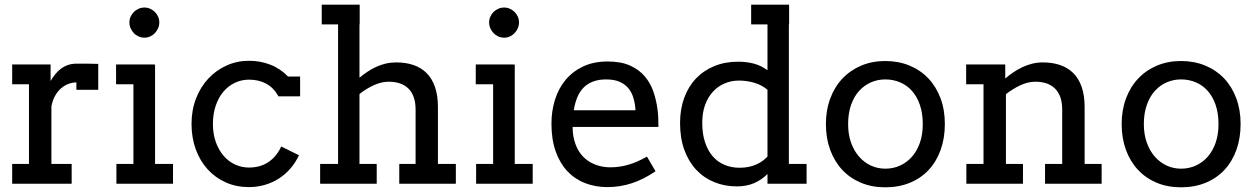

<svg xmlns="http://www.w3.org/2000/svg" viewBox="-20 -780 5332 815"><path d="M397 -398.9H304.2V-430.2Q288.1 -430.2 271.2 -424.1Q254.4 -418 239.7 -405.5Q225.1 -393.1 214.1 -373.8Q203.1 -354.5 198.2 -328.1V-84H284.2V0H31.7V-84H103V-422.4H31.7V-506.3H194.8V-436Q203.6 -451.7 214.6 -465.1Q225.6 -478.5 239 -488.5Q252.4 -498.5 268.8 -504.2Q285.2 -509.8 304.2 -509.8Q329.6 -509.8 352.1 -509.8Q374.5 -509.8 397 -508.8Z M529.3 -685.1Q529.3 -697.8 534.4 -709.2Q539.6 -720.7 548.1 -729.2Q556.6 -737.8 568.4 -742.9Q580.1 -748 593.3 -748Q606 -748 617.4 -742.9Q628.9 -737.8 637.5 -729.2Q646 -720.7 651.1 -709.2Q656.2 -697.8 656.2 -685.1Q656.2 -671.9 651.1 -660.2Q646 -648.4 637.5 -639.4Q628.9 -630.4 617.4 -625.2Q606 -620.1 593.3 -620.1Q580.1 -620.1 568.4 -625.2Q556.6 -630.4 548.1 -639.4Q539.6 -648.4 534.4 -660.2Q529.3 -671.9 529.3 -685.1ZM472.7 -506.3H633.8V-505.9H638.2V-84H714.4V0H474.1V-84H546.4V-422.4H472.7Z M1162.1 -371.1Q1141.6 -407.7 1110.1 -424.8Q1078.6 -441.9 1037.1 -441.9Q1005.4 -441.9 977.3 -428.7Q949.2 -415.5 928.5 -391.1Q907.7 -366.7 895.8 -331.8Q883.8 -296.9 883.8 -253.9Q883.8 -211.4 896 -177.2Q908.2 -143.1 929 -118.9Q949.7 -94.7 977.5 -81.8Q1005.4 -68.8 1037.1 -68.8Q1084 -68.8 1118.7 -91.6Q1153.3 -114.3 1173.8 -158.2Q1192.4 -148.9 1211.4 -139.6Q1230.5 -130.4 1249 -121.1Q1234.4 -89.8 1212.9 -64.9Q1191.4 -40 1164.3 -22.5Q1137.2 -4.9 1104.7 4.6Q1072.3 14.2 1036.1 14.2Q983.4 14.2 938.7 -5.6Q894 -25.4 861.6 -61Q829.1 -96.7 811 -146Q793 -195.3 793 -253.9Q793 -312.5 812 -361.8Q831.1 -411.1 864.3 -446.5Q897.5 -481.9 941.9 -502Q986.3 -522 1037.1 -522Q1085 -522 1127.7 -505.4Q1170.4 -488.8 1202.6 -455.1H1253.9V-371.1H1165Q1164.6 -370.6 1164.1 -370.6Q1163.6 -370.6 1163.1 -370.1Q1162.6 -370.1 1162.6 -371.1Z M1345.7 -760.3H1506.8V-676.3H1505.9V-450.2Q1522.5 -463.9 1540.3 -475.8Q1558.1 -487.8 1577.6 -496.6Q1597.2 -505.4 1618.2 -510.3Q1639.2 -515.1 1662.1 -515.1Q1702.6 -515.1 1735.4 -503.9Q1768.1 -492.7 1791 -469.7Q1814 -446.8 1826.4 -410.9Q1838.9 -375 1838.9 -326.2V-84H1915V0H1674.8V-84H1744.1V-314.9Q1744.1 -373 1714.6 -403.1Q1685.1 -433.1 1629.9 -433.1Q1598.6 -433.1 1566.4 -418.2Q1534.2 -403.3 1505.9 -380.9V-84H1579.1V0H1338.9V-84H1415V-676.3H1345.7Z M2056.2 -685.1Q2056.2 -697.8 2061.3 -709.2Q2066.4 -720.7 2075 -729.2Q2083.5 -737.8 2095.2 -742.9Q2106.9 -748 2120.1 -748Q2132.8 -748 2144.3 -742.9Q2155.8 -737.8 2164.3 -729.2Q2172.9 -720.7 2178 -709.2Q2183.1 -697.8 2183.1 -685.1Q2183.1 -671.9 2178 -660.2Q2172.9 -648.4 2164.3 -639.4Q2155.8 -630.4 2144.3 -625.2Q2132.8 -620.1 2120.1 -620.1Q2106.9 -620.1 2095.2 -625.2Q2083.5 -630.4 2075 -639.4Q2066.4 -648.4 2061.3 -660.2Q2056.2 -671.9 2056.2 -685.1ZM1999.5 -506.3H2160.6V-505.9H2165V-84H2241.2V0H2001V-84H2073.2V-422.4H1999.5Z M2552.7 -442.9Q2521 -442.9 2497.3 -433.8Q2473.6 -424.8 2457 -408Q2440.4 -391.1 2430.4 -366.7Q2420.4 -342.3 2415.5 -312H2677.7Q2675.8 -340.3 2668.7 -364.3Q2661.6 -388.2 2647 -405.8Q2632.3 -423.3 2609.4 -433.1Q2586.4 -442.9 2552.7 -442.9ZM2410.6 -241.2Q2410.6 -219.7 2413.8 -201.9Q2417 -184.1 2422.9 -168Q2440.9 -119.1 2480.7 -94.5Q2520.5 -69.8 2570.8 -69.8Q2610.4 -69.8 2647.7 -80.8Q2685.1 -91.8 2726.1 -115.2L2762.7 -53.2Q2712.9 -19 2662.6 -2.4Q2612.3 14.2 2558.1 14.2Q2506.8 14.2 2463.1 -2.9Q2419.4 -20 2387.9 -53.7Q2356.4 -87.4 2338.6 -137.7Q2320.8 -188 2320.8 -254.9Q2320.8 -309.1 2335.9 -357.2Q2351.1 -405.3 2381.1 -441.2Q2411.1 -477.1 2455.6 -498Q2500 -519 2559.1 -519Q2616.2 -519 2654.5 -501.7Q2692.9 -484.4 2717 -455.8Q2741.2 -427.2 2753.7 -390.6Q2766.1 -354 2771 -315.9Q2773.4 -297.4 2774.2 -278.3Q2774.9 -259.3 2774.9 -241.2Z M3119.6 -67.9Q3140.6 -67.9 3158.7 -71.8Q3176.8 -75.7 3191.4 -82.3Q3206.1 -88.9 3217.8 -97.7Q3229.5 -106.4 3237.8 -115.7V-398.9Q3213.4 -419.4 3181.6 -428.7Q3149.9 -438 3116.7 -438Q3084.5 -438 3056.2 -426Q3027.8 -414.1 3006.6 -391.1Q2985.4 -368.2 2973.1 -335Q2960.9 -301.8 2960.9 -258.8Q2960.9 -211.9 2972.7 -176.3Q2984.4 -140.6 3005.4 -116.5Q3026.4 -92.3 3055.7 -80.1Q3085 -67.9 3119.6 -67.9ZM3168.5 -760.3H3329.6V-676.3H3328.6V-84H3403.8V0H3237.8V-41.5Q3213.4 -16.6 3181.2 -2.7Q3148.9 11.2 3107.9 11.2Q3056.6 11.2 3012.5 -6.6Q2968.3 -24.4 2935.8 -58.8Q2903.3 -93.3 2885 -143.3Q2866.7 -193.4 2866.7 -257.8Q2866.7 -316.4 2884.3 -364.5Q2901.9 -412.6 2934.1 -446.5Q2966.3 -480.5 3011.7 -499.3Q3057.1 -518.1 3112.8 -518.1Q3149.4 -518.1 3179.7 -510Q3210 -502 3237.8 -481.9V-676.3H3168.5Z M3580.1 -252.9Q3580.1 -209.5 3592.5 -174.6Q3605 -139.6 3626.7 -115Q3648.4 -90.3 3677 -77.1Q3705.6 -64 3737.8 -64Q3771.5 -64 3800.5 -77.1Q3829.6 -90.3 3851.1 -114.7Q3872.6 -139.2 3884.8 -174.1Q3897 -209 3897 -252.9Q3897 -298.8 3884.8 -334.5Q3872.6 -370.1 3851.3 -394Q3830.1 -418 3800.8 -430.4Q3771.5 -442.9 3737.8 -442.9Q3705.6 -442.9 3677 -430.4Q3648.4 -418 3626.7 -394Q3605 -370.1 3592.5 -334.5Q3580.1 -298.8 3580.1 -252.9ZM3485.8 -252.9Q3485.8 -312.5 3504.2 -361.8Q3522.5 -411.1 3555.9 -446.5Q3589.4 -481.9 3635.7 -501.5Q3682.1 -521 3737.8 -521Q3793.9 -521 3840.6 -501.7Q3887.2 -482.4 3920.4 -447.5Q3953.6 -412.6 3972.2 -363.3Q3990.7 -314 3990.7 -253.9Q3990.7 -193.4 3972.9 -143.8Q3955.1 -94.2 3922.1 -58.8Q3889.2 -23.4 3842.3 -4.2Q3795.4 15.1 3737.8 15.1Q3680.7 15.1 3634.3 -4.4Q3587.9 -23.9 3554.9 -59.3Q3522 -94.7 3503.9 -144Q3485.8 -193.4 3485.8 -252.9Z M4416 -84H4488.8V-314.9Q4488.8 -373 4459.2 -403.1Q4429.7 -433.1 4375 -433.1Q4343.3 -433.1 4311 -418Q4278.8 -402.8 4250 -380.4V-84H4322.3V0H4082V-84H4154.8V-422.4H4081.1V-506.3H4247.1V-446.8Q4263.7 -460.9 4282 -473.4Q4300.3 -485.8 4320.3 -495.1Q4340.3 -504.4 4361.8 -509.8Q4383.3 -515.1 4406.7 -515.1Q4447.3 -515.1 4480 -503.9Q4512.7 -492.7 4535.9 -469.7Q4559.1 -446.8 4571.5 -410.9Q4584 -375 4584 -326.2V-84H4656.2V0H4416Z M4835.4 -252.9Q4835.4 -209.5 4847.9 -174.6Q4860.4 -139.6 4882.1 -115Q4903.8 -90.3 4932.4 -77.1Q4960.9 -64 4993.2 -64Q5026.9 -64 5055.9 -77.1Q5085 -90.3 5106.4 -114.7Q5127.9 -139.2 5140.1 -174.1Q5152.3 -209 5152.3 -252.9Q5152.3 -298.8 5140.1 -334.5Q5127.9 -370.1 5106.7 -394Q5085.4 -418 5056.2 -430.4Q5026.9 -442.9 4993.2 -442.9Q4960.9 -442.9 4932.4 -430.4Q4903.8 -418 4882.1 -394Q4860.4 -370.1 4847.9 -334.5Q4835.4 -298.8 4835.4 -252.9ZM4741.2 -252.9Q4741.2 -312.5 4759.5 -361.8Q4777.8 -411.1 4811.3 -446.5Q4844.7 -481.9 4891.1 -501.5Q4937.5 -521 4993.2 -521Q5049.3 -521 5095.9 -501.7Q5142.6 -482.4 5175.8 -447.5Q5209 -412.6 5227.5 -363.3Q5246.1 -314 5246.1 -253.9Q5246.1 -193.4 5228.3 -143.8Q5210.4 -94.2 5177.5 -58.8Q5144.5 -23.4 5097.7 -4.2Q5050.8 15.1 4993.2 15.1Q4936 15.1 4889.6 -4.4Q4843.3 -23.9 4810.3 -59.3Q4777.3 -94.7 4759.3 -144Q4741.2 -193.4 4741.2 -252.9Z"/></svg>

Font: Twentytwelve Slab
Style: TwentytwelveSlab
Weight: 400
Designer: Domenico Catapano
Version: Version 1.00 2012